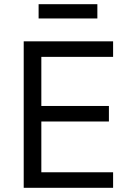

<svg xmlns="http://www.w3.org/2000/svg" viewBox="-20 -895 623 915"><path d="M164 -807V-875H444V-807ZM519 0H93V-698H519V-624H177V-390H499V-316H177V-74H519Z"/></svg>

Font: Aneliza
Style: Regular
Weight: 400
Designer: Mike Abbink, Paul van der Laan, Pieter van Rosmalen
Foundry: Bold Monday
Version: Version 3.0